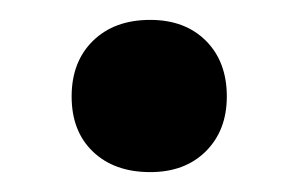

<svg xmlns="http://www.w3.org/2000/svg" viewBox="-20 -166 300 193"><path d="M52 -69Q52 -104 73.5 -125Q95 -146 131 -146Q166 -146 187 -125Q208 -104 208 -69Q208 -35 187 -14Q166 7 131 7Q95 7 73.5 -13.5Q52 -34 52 -69Z"/></svg>

Font: Ysabeau SC
Style: Bold
Weight: 700
Designer: Christian Thalmann (Catharsis Fonts)
Version: Version 0.003